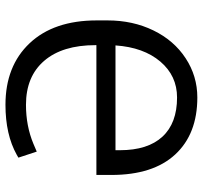

<svg xmlns="http://www.w3.org/2000/svg" viewBox="-40 -722 770 731"><g transform="rotate(-90 345.5 -356.0)"><path d="M340.3 9.8Q201.2 9.8 123.3 -74.5Q45.4 -158.7 45.4 -317.4V-374.5H539.6V-377.9Q539.6 -503.9 480 -573.2Q420.4 -642.6 312.5 -642.6Q231.9 -642.6 164.1 -614.3L134.3 -601.6L111.3 -671.4L122.1 -677.7Q199.2 -720.7 312.5 -720.7Q460 -720.7 546.9 -628.7Q633.8 -536.6 633.8 -373V-332Q633.8 -235.8 595.7 -157.5Q557.6 -79.1 489.7 -34.7Q421.9 9.8 340.3 9.8ZM340.3 -67.4Q422.9 -67.4 477.1 -131.1Q531.2 -194.8 538.6 -301.8H139.6V-285.2Q139.6 -178.7 191.2 -123Q242.7 -67.4 340.3 -67.4Z"/></g></svg>

Font: RobotoInd
Style: Regular
Weight: 400
Designer: Google
Version: Version 2.001101; 2014